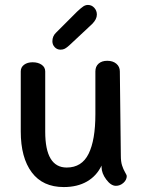

<svg xmlns="http://www.w3.org/2000/svg" viewBox="-20 -756 596 777"><path d="M493 -44Q493 -28 479.5 -16Q466 -4 449 -4Q429 -4 410 -29.5Q391 -55 391 -80V-86Q371 -44 332 -21.5Q293 1 238 1Q153 1 108.5 -58.5Q64 -118 64 -224V-467Q64 -484 77.5 -494Q91 -504 112 -504Q134 -504 148.5 -494Q163 -484 163 -467V-223Q163 -78 250 -78Q311 -78 338.5 -133.5Q366 -189 366 -294V-467Q366 -487 379 -498.5Q392 -510 414 -510Q437 -510 451 -498Q465 -486 465 -467L469 -126Q469 -102 474 -86.5Q479 -71 486 -59Q493 -47 493 -44ZM192 -589Q192 -610 207 -624L292 -709Q308 -724 317 -730Q326 -736 336 -736Q351 -736 361.5 -724.5Q372 -713 372 -697Q372 -678 353 -659L261 -573Q250 -563 242.5 -559Q235 -555 225 -555Q211 -555 201.5 -565Q192 -575 192 -589Z"/></svg>

Font: Mali Medium
Style: Regular
Weight: 500
Version: Version 1.000; ttfautohint (v1.6)